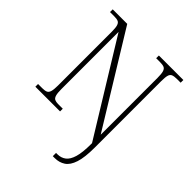

<svg xmlns="http://www.w3.org/2000/svg" viewBox="-257 -863 1253 1253"><g transform="rotate(45 369.0 -237.0)"><path d="M448 240V210H460Q494 210 518.5 191.5Q543 173 556 129Q569 85 569 8V-1L178 -637V-109Q178 -73 183.5 -54.5Q189 -36 201 -30.5Q213 -25 231 -25H275V0H47V-25H86Q109 -25 122 -30.5Q135 -36 140.5 -54.5Q146 -73 146 -109V-606Q146 -643 140.5 -660.5Q135 -678 122.5 -683.5Q110 -689 87 -689H47V-714H181L570 -80V-605Q570 -642 564.5 -660Q559 -678 546 -683.5Q533 -689 509 -689H473V-714H699V-689H666Q640 -689 626 -683.5Q612 -678 607 -660Q602 -642 602 -605V8Q602 97 585.5 148Q569 199 538 219.5Q507 240 466 240Z"/></g></svg>

Font: Noto Serif Gujarati ExtraLight
Style: Regular
Weight: 250
Version: Version 2.102